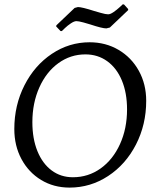

<svg xmlns="http://www.w3.org/2000/svg" viewBox="-20 -840 703 872"><path d="M45 -254Q45 -362 91 -452.5Q137 -543 215.5 -595.5Q294 -648 387 -648Q460 -648 518.5 -613.5Q577 -579 610.5 -518.5Q644 -458 644 -382Q644 -274 597.5 -183.5Q551 -93 471 -40.5Q391 12 296 12Q224 12 167 -22.5Q110 -57 77.5 -117.5Q45 -178 45 -254ZM557 -343Q557 -418 533.5 -474.5Q510 -531 467 -562Q424 -593 368 -593Q300 -593 245 -553Q190 -513 158.5 -442.5Q127 -372 127 -285Q127 -210 150 -153.5Q173 -97 214.5 -66Q256 -35 311 -35Q381 -35 437 -75Q493 -115 525 -185.5Q557 -256 557 -343ZM235 -720 236 -725 319 -804 334 -808Q352 -808 408 -790Q415 -788 437.5 -781.5Q460 -775 471 -775Q481 -775 495.5 -785Q510 -795 522 -806Q534 -817 537 -820H543L562 -799V-794L479 -715L463 -711Q444 -711 390 -729Q381 -732 359 -738Q337 -744 327 -744Q317 -744 302 -734Q287 -724 275.5 -713Q264 -702 261 -699H255Z"/></svg>

Font: Alegreya SC
Style: Italic
Weight: 400
Italic angle: -7°
Designer: Juan Pablo del Peral
Foundry: Huerta Tipografica
Version: Version 2.007; ttfautohint (v1.6)